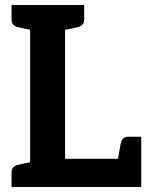

<svg xmlns="http://www.w3.org/2000/svg" viewBox="-20 -744 592 764"><path d="M100 0V-724H239V-112H542V0ZM445 -89 460 -171Q463 -185 470 -192.5Q477 -200 491 -200H542V-112ZM26 0V-58Q26 -72 33.5 -79Q41 -86 55 -89L112 -101L125 0ZM125 -724 112 -623 55 -635Q41 -638 33.5 -645Q26 -652 26 -666V-724ZM315 -724V-666Q315 -652 307 -645Q299 -638 286 -635L228 -623L216 -724Z"/></svg>

Font: Aleo
Style: Bold
Weight: 700
Designer: Alessio Laiso
Foundry: Alessio Laiso
Version: Version 2.001;gftools[0.9.29]